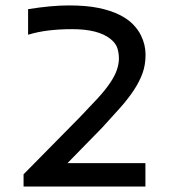

<svg xmlns="http://www.w3.org/2000/svg" viewBox="-20 -684 623 704"><path d="M83 -650.4Q168.5 -664.1 232.7 -664.1Q296.9 -664.1 341.6 -654.8Q386.2 -645.5 417.2 -630.1Q448.2 -614.7 467.3 -595.2Q486.3 -575.7 496.6 -554.7Q513.7 -520.5 513.7 -483.4Q513.7 -446.3 502.7 -415.8Q491.7 -385.3 471.2 -354Q450.7 -322.8 420.9 -289.1L354.5 -215.8L227.5 -85.9H513.2V0H66.4V-44.9L272.9 -254.4L338.9 -324.2Q394 -384.8 408.2 -426.8Q416 -449.2 416 -469.5Q416 -489.7 410.2 -507.8Q404.3 -525.9 385.3 -541Q340.8 -577.1 244.6 -577.1Q148.4 -577.1 83 -556.6Z"/></svg>

Font: Inder
Style: Regular
Weight: 400
Designer: Irina Smirnova
Foundry: Irina Smirnova
Version: Version 1.001